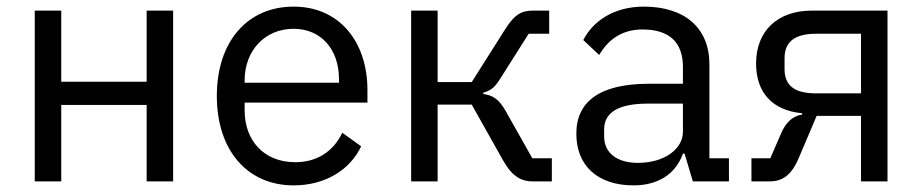

<svg xmlns="http://www.w3.org/2000/svg" viewBox="-20 -548 2786 580"><path d="M85 -516V0H165V-231H423V0H503V-516H423V-301H165V-516Z M867 12C964 12 1038 -36 1071 -106L1014 -147C987 -90 937 -58 872 -58C776 -58 719 -125 719 -214V-238H1090V-276C1090 -422 1005 -528 867 -528C727 -528 635 -422 635 -258C635 -94 727 12 867 12ZM867 -461C949 -461 1004 -400 1004 -309V-298H719V-305C719 -395 780 -461 867 -461Z M1222 -516V0H1302V-232H1405L1500 -63C1527 -15 1555 0 1589 0H1647V-70H1588L1509 -210C1487 -250 1468 -260 1440 -264V-268C1466 -276 1475 -284 1496 -318L1577 -446H1639V-516H1592C1556 -516 1535 -506 1505 -458L1405 -300H1302V-516Z M2073 0H2182V-70H2123V-354C2123 -463 2049 -528 1925 -528C1832 -528 1770 -482 1742 -427L1790 -382C1818 -429 1859 -459 1921 -459C2003 -459 2043 -419 2043 -346V-295H1941C1791 -295 1721 -241 1721 -144C1721 -48 1785 12 1894 12C1966 12 2021 -21 2043 -84H2048ZM1907 -56C1845 -56 1805 -85 1805 -136V-157C1805 -207 1846 -235 1937 -235H2043V-150C2043 -97 1986 -56 1907 -56Z M2250 -70V0H2305C2341 0 2370 -16 2393 -71L2447 -198H2581V0H2661V-516H2433C2328 -516 2264 -454 2264 -356C2264 -269 2313 -214 2403 -206V-202C2377 -198 2355 -181 2340 -146L2307 -70ZM2581 -266H2445C2385 -266 2350 -286 2350 -339V-372C2350 -425 2385 -446 2445 -446H2581Z"/></svg>

Font: Braiins Sans
Style: Regular
Weight: 400
Designer: Mike Abbink, Paul van der Laan, Pieter van Rosmalen, Jiri Chlebus, Lubos Buracinsky
Foundry: Bold Monday, Sudetype
Version: Version 1.000;hotconv 1.0.109;makeotfexe 2.5.65596